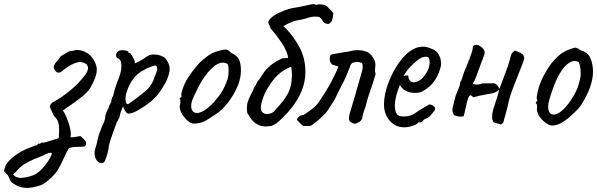

<svg xmlns="http://www.w3.org/2000/svg" viewBox="-130 -619 2917 938"><path d="M-79 265Q-88 243 -91 238.5Q-94 234 -110 218Q-110 211 -105.5 198Q-101 185 -94 176Q-51 125 27 98Q29 97 35.5 94Q42 91 48 91Q51 91 53 87.5Q55 84 57 82.5Q59 81 63 84Q66 83 70.5 79.5Q75 76 81 78Q82 79 113.5 69.5Q145 60 157 56Q159 30 159 16Q159 -28 142 -43Q132 -53 124.5 -71.5Q117 -90 113 -98Q118 -116 134 -123Q166 -139 211.5 -176Q257 -213 288 -256Q300 -273 300 -286Q300 -312 263 -316Q226 -316 166 -266Q158 -264 156 -264Q140 -264 132 -291Q134 -301 139 -308.5Q144 -316 154 -327L167 -344Q173 -347 184 -354.5Q195 -362 202.5 -366Q210 -370 220 -370Q224 -370 232 -372.5Q240 -375 245 -375Q292 -373 319 -339Q343 -308 343 -278Q343 -244 309 -186Q288 -154 198 -94L177 -79Q189 -64 202.5 -26Q216 12 216 37Q216 43 214 51Q222 53 240.5 49.5Q259 46 264 46Q268 50 275.5 57Q283 64 287 69.5Q291 75 291 80V83Q291 88 287.5 92Q284 96 279 97Q274 98 262 98Q249 98 234 99Q219 100 207 105Q200 115 193 129.5Q186 144 183 151Q169 184 153 210Q137 236 107 261Q94 272 81 280Q68 288 61 288Q28 299 2 299Q-45 299 -79 265ZM-31 250Q-15 250 7 245Q29 240 45 231Q75 213 106 167Q119 147 124 130Q121 127 116 127Q109 127 99 132Q89 137 86 138Q82 140 76.5 142.5Q71 145 63 148Q34 158 3.5 174.5Q-27 191 -42 209Q-52 222 -66 233Q-54 248 -41 248Q-41 250 -31 250Z M366 178Q352 178 342 163.5Q332 149 332 129Q332 120 335 109Q336 105 340.5 90.5Q345 76 346 66Q348 55 358 26Q368 -3 374 -13Q379 -22 382 -34.5Q385 -47 385 -56Q392 -78 398 -86Q405 -108 413 -120Q414 -123 415.5 -134.5Q417 -146 422 -148Q425 -162 427 -167Q434 -198 453 -245Q463 -271 463 -297Q463 -328 448 -333Q437 -337 437 -349Q437 -356 441 -362Q445 -368 452 -371Q460 -374 468 -374Q479 -374 488.5 -371Q498 -368 497 -366Q497 -363 498 -361.5Q499 -360 502 -360Q505 -364 517 -343.5Q529 -323 529 -315Q527 -312 527.5 -311Q528 -310 531 -310Q538 -313 557.5 -323.5Q577 -334 582 -340Q584 -341 589 -343.5Q594 -346 597 -349Q608 -353 622 -353Q638 -353 653 -348Q668 -343 678 -334Q699 -307 699 -283Q699 -262 685 -228Q683 -222 672.5 -204.5Q662 -187 658 -181Q637 -148 608 -124Q579 -100 541 -79Q530 -72 518.5 -68Q507 -64 499 -64Q495 -64 491 -66Q480 -74 471 -100Q458 -69 456 -58Q456 -55 454.5 -48.5Q453 -42 449 -39Q449 -38 447.5 -34Q446 -30 441 -23Q426 19 422 29Q405 77 402 92Q400 117 391 144.5Q382 172 377 175Q371 178 366 178ZM595 -188Q614 -211 621 -231Q631 -256 635 -268Q638 -274 638 -282Q638 -293 632 -299Q626 -300 605.5 -292.5Q585 -285 561.5 -270.5Q538 -256 522 -235Q504 -211 493.5 -183Q483 -155 483 -135Q483 -110 496 -110Q505 -115 545 -145.5Q585 -176 595 -188Z M781 -34Q748 -69 748 -98Q748 -105 749 -108Q752 -115 751.5 -122Q751 -129 751 -131Q747 -135 747 -136.5Q747 -138 749 -139.5Q751 -141 752 -143Q758 -143 756 -154Q754 -162 764 -189.5Q774 -217 789 -240Q800 -258 821.5 -285Q843 -312 860 -326Q884 -347 903 -357Q922 -367 945 -372Q965 -377 972 -377Q979 -377 984.5 -373.5Q990 -370 999 -361Q1026 -349 1036.5 -330.5Q1047 -312 1047 -273Q1047 -208 994 -132Q971 -99 951 -81.5Q931 -64 898 -44Q877 -29 859.5 -22.5Q842 -16 820 -15Q808 -15 801 -19Q794 -23 781 -34ZM982 -233Q987 -250 987 -274Q987 -304 979 -308Q969 -313 959 -313Q937 -313 913 -293Q884 -268 861 -231.5Q838 -195 814 -141Q804 -120 804 -100Q804 -85 811.5 -76Q819 -67 832 -67Q865 -67 916 -121Q940 -148 954.5 -172Q969 -196 982 -233Z M1498 -550Q1498 -555 1496 -558.5Q1494 -562 1489.5 -565.5Q1485 -569 1480 -575Q1466 -592 1454.5 -595Q1443 -598 1426 -598Q1422 -598 1420.5 -596Q1419 -594 1413 -596Q1404 -599 1399 -599Q1396 -599 1388 -597Q1371 -593 1336 -586Q1301 -579 1300 -580Q1264 -572 1226 -553Q1188 -534 1180 -510Q1193 -478 1195 -476Q1219 -450 1246 -410Q1273 -370 1278 -336L1249 -334Q1182 -304 1151 -253Q1141 -235 1131 -225Q1126 -219 1122.5 -209.5Q1119 -200 1114 -196Q1104 -172 1098 -162Q1086 -138 1081 -123Q1076 -108 1076 -88Q1076 -81 1078 -67Q1095 -38 1107.5 -25.5Q1120 -13 1147 -3H1151Q1156 -3 1163.5 -1.5Q1171 0 1177 -2Q1181 -3 1189.5 -3Q1198 -3 1212.5 -11.5Q1227 -20 1250 -43Q1362 -152 1362 -268Q1362 -336 1332 -390Q1302 -444 1269 -477Q1258 -488 1255 -491Q1252 -494 1255.5 -492.5Q1259 -491 1259 -494Q1300 -517 1329 -521Q1338 -522 1349 -525Q1360 -528 1365 -529Q1392 -538 1409 -538Q1426 -538 1432.5 -534Q1439 -530 1444 -521Q1450 -508 1463 -504L1472 -502Q1479 -502 1484 -508.5Q1489 -515 1492 -517Q1498 -543 1498 -550ZM1296 -252Q1296 -197 1275 -159.5Q1254 -122 1216 -84Q1212 -75 1200 -68.5Q1188 -62 1175 -62Q1162 -62 1153 -69.5Q1144 -77 1144 -93Q1144 -97 1146 -109Q1158 -164 1193 -212Q1236 -274 1293 -293Q1296 -271 1296 -252Z M1321 -33Q1321 -40 1325.5 -44Q1330 -48 1332 -50Q1335 -54 1345.5 -56Q1356 -58 1359 -61Q1363 -64 1379 -75Q1395 -86 1407.5 -97.5Q1420 -109 1428 -121Q1454 -158 1483 -209Q1492 -226 1506.5 -255.5Q1521 -285 1523 -294L1492 -304Q1490 -306 1486 -312Q1482 -318 1481.5 -322Q1481 -326 1481 -331Q1481 -343 1483.5 -348Q1486 -353 1494 -354Q1525 -360 1545 -363Q1575 -367 1590 -371Q1602 -374 1617 -374Q1643 -374 1664 -365Q1679 -359 1690 -341Q1704 -322 1704 -303Q1704 -296 1703 -289.5Q1702 -283 1702 -276Q1702 -267 1705 -258Q1692 -210 1677 -170Q1674 -162 1668 -143Q1662 -124 1659 -110Q1656 -95 1650 -82Q1642 -59 1640 -45Q1638 -34 1631.5 -28.5Q1625 -23 1617.5 -19.5Q1610 -16 1608 -15Q1604 -13 1594 -17Q1584 -21 1577 -28Q1575 -34 1575 -44Q1575 -52 1579 -66Q1597 -124 1628 -234L1639 -272Q1642 -281 1642 -293Q1642 -302 1639 -311Q1623 -317 1614 -317Q1609 -317 1603 -315Q1597 -313 1592 -312Q1582 -305 1580 -293Q1561 -243 1541 -205Q1521 -167 1510 -143Q1506 -133 1487 -105Q1475 -87 1470 -78L1459 -64Q1454 -59 1442 -48Q1430 -37 1425 -32L1394 -8Q1388 -3 1372.5 -3.5Q1357 -4 1352 -4Q1346 -6 1335.5 -17.5Q1325 -29 1321 -33Z M1746 -109Q1746 -157 1767.5 -214.5Q1789 -272 1823 -318Q1857 -364 1892 -380Q1912 -391 1937 -391Q1956 -391 1980 -380Q1997 -373 2006 -363Q2015 -353 2022 -332Q2025 -314 2025 -307Q2025 -301 2020 -281Q2008 -244 1988.5 -218.5Q1969 -193 1938 -175Q1922 -165 1898 -165Q1877 -165 1858.5 -172.5Q1840 -180 1830 -195L1823 -203L1820 -195Q1799 -141 1799 -103Q1799 -77 1809 -61Q1816 -50 1843 -50Q1863 -50 1872 -54Q1887 -59 1898.5 -66.5Q1910 -74 1921 -82L1925 -84H1924Q1936 -90 1944 -95Q1952 -100 1955 -102Q1957 -102 1959 -103Q1961 -104 1963 -107Q1972 -111 1984 -104Q1996 -97 1996 -86Q1994 -78 1978 -60Q1962 -42 1954 -41Q1953 -41 1947 -38Q1941 -35 1939 -33H1940Q1931 -21 1922 -21H1914Q1910 -13 1887.5 -5Q1865 3 1845 3Q1802 3 1774 -29Q1746 -61 1746 -109ZM1945 -251Q1969 -283 1969 -315Q1969 -332 1962 -339Q1956 -342 1951 -342Q1946 -342 1934 -339Q1921 -336 1894 -311.5Q1867 -287 1854 -268L1841 -247Q1849 -250 1856.5 -250.5Q1864 -251 1865 -249Q1865 -235 1872 -226Q1879 -217 1890 -217Q1920 -217 1945 -251Z M2282 -21Q2274 -32 2274 -50Q2274 -65 2280 -85.5Q2286 -106 2293 -126Q2295 -132 2300.5 -149Q2306 -166 2307 -177Q2306 -180 2304 -179Q2302 -178 2302 -176Q2292 -165 2258 -160Q2215 -153 2183 -144L2170 -154Q2162 -154 2156 -136Q2150 -118 2144 -88Q2138 -58 2135 -51L2118 -49Q2109 -49 2089 -56Q2080 -70 2080 -81Q2080 -89 2083 -99Q2085 -106 2089.5 -127Q2094 -148 2104 -172Q2106 -177 2112 -190.5Q2118 -204 2118 -217Q2125 -226 2129 -240.5Q2133 -255 2136 -263L2156 -312Q2166 -338 2172.5 -356Q2179 -374 2180 -386Q2181 -400 2195 -400Q2209 -400 2223.5 -388Q2238 -376 2238 -361Q2238 -357 2236 -351Q2232 -342 2228 -330Q2224 -318 2218 -304Q2195 -239 2188 -224Q2187 -221 2184 -217.5Q2181 -214 2181 -210Q2185 -206 2198 -206Q2216 -206 2228 -212H2287Q2302 -203 2310 -185L2325 -225Q2361 -318 2365 -345Q2368 -361 2386 -372Q2392 -369 2403.5 -365Q2415 -361 2422 -354.5Q2429 -348 2431 -337Q2430 -327 2426 -316.5Q2422 -306 2421 -303Q2418 -294 2399 -247Q2396 -239 2383.5 -207.5Q2371 -176 2362.5 -149.5Q2354 -123 2351 -103Q2348 -90 2341.5 -66.5Q2335 -43 2332 -33Q2332 -20 2318 -11Q2310 -13 2301 -15.5Q2292 -18 2282 -21Z M2535 -19Q2492 -54 2493 -88Q2494 -91 2494 -97Q2494 -103 2493 -106.5Q2492 -110 2492 -111Q2488 -114 2487.5 -115.5Q2487 -117 2488.5 -119Q2490 -121 2491 -123Q2495 -124 2495 -127Q2495 -130 2493 -134Q2490 -142 2496.5 -170.5Q2503 -199 2514 -224Q2522 -243 2539.5 -273Q2557 -303 2572 -319Q2593 -343 2610.5 -356Q2628 -369 2651 -377Q2672 -386 2680 -386Q2690 -386 2705 -374Q2729 -367 2741.5 -354.5Q2754 -342 2761 -316Q2767 -295 2767 -269Q2767 -213 2732 -146Q2714 -110 2697 -90.5Q2680 -71 2650 -45Q2629 -28 2613.5 -19Q2598 -10 2576 -6Q2564 -5 2556.5 -7.5Q2549 -10 2535 -19ZM2706 -245Q2707 -249 2707 -261Q2707 -281 2703 -299Q2699 -317 2693 -318Q2685 -321 2678 -321Q2655 -321 2629 -294Q2605 -266 2587.5 -226.5Q2570 -187 2553 -130Q2548 -110 2548 -98Q2548 -80 2555 -69.5Q2562 -59 2575 -59Q2591 -59 2612 -75.5Q2633 -92 2656 -125Q2677 -156 2688 -181.5Q2699 -207 2706 -245Z"/></svg>

Font: Caveat
Style: Regular
Weight: 400
Designer: Pablo Impallari
Foundry: Pablo Impallari
Version: Version 1.500; ttfautohint (v1.6)